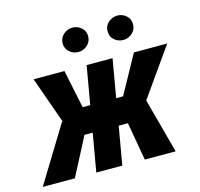

<svg xmlns="http://www.w3.org/2000/svg" viewBox="-132 -840 993 954"><g transform="rotate(-15 364.0 -363.5)"><path d="M185.5 -196.3 67.4 -528.3H226.1L267.1 -331.5H354.5L314 -196.3ZM251 -216.8 138.2 0H-26.9L149.9 -289.1ZM473.6 -528.3 382.3 0H248.5L340.3 -528.3ZM754.9 -528.3 520.5 -196.3H387.2L393.6 -331.5H475.1L583.5 -528.3ZM498 0 458.5 -225.6 578.1 -292 656.7 0ZM252.9 -662.1Q252.9 -689.5 272.5 -707.8Q292 -726.1 318.4 -726.6Q344.2 -727.1 364.5 -710Q384.8 -692.9 384.8 -666Q385.3 -639.2 365.5 -620.6Q345.7 -602.1 319.3 -601.6Q293.5 -601.1 273.4 -618.2Q253.4 -635.3 252.9 -662.1ZM484.4 -661.6Q483.4 -689.5 503.2 -707.8Q522.9 -726.1 549.8 -726.6Q576.2 -727.1 595.9 -709.7Q615.7 -692.4 615.7 -666Q616.2 -638.7 596.4 -620.4Q576.7 -602.1 550.3 -601.6Q524.4 -601.1 504.4 -617.9Q484.4 -634.8 484.4 -661.6Z"/></g></svg>

Font: Roboto Condensed
Style: Bold Italic
Weight: 700
Italic angle: -12°
Designer: Christian Robertson
Foundry: Google
Version: Version 3.0